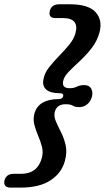

<svg xmlns="http://www.w3.org/2000/svg" viewBox="-75 -754 493 898"><path d="M220.5 -304Q223.5 -318 205 -318Q160 -318 140.8 -335.5Q121.5 -353 128.5 -384Q133.5 -412.5 154.5 -439.2Q175.5 -466 201.2 -492.2Q227 -518.5 248.8 -545Q270.5 -571.5 278 -598.5Q297 -669.5 219 -669.5H184Q150 -669.5 158 -703Q161 -717 172 -725.5Q183 -734 201.5 -734H251Q339 -734 372.2 -697Q405.5 -660 390.5 -603Q379.5 -562 353.8 -529Q328 -496 298.8 -469Q269.5 -442 247 -419Q224.5 -396 220.5 -375Q213.5 -341.5 250 -341.5Q271 -341.5 284.8 -348.8Q298.5 -356 319 -356Q342.5 -356 351.5 -339.5Q360.5 -323 355 -302Q350 -281 333.8 -267Q317.5 -253 296.5 -253Q276 -253 265.5 -259.8Q255 -266.5 232 -266.5Q191.5 -266.5 181.5 -232Q176 -210.5 186.2 -186.8Q196.5 -163 210.5 -135.5Q224.5 -108 232 -74.8Q239.5 -41.5 228.5 -1.5Q213.5 55 161.5 89.2Q109.5 123.5 20.5 123.5H-24.5Q-44 123.5 -50.8 114.2Q-57.5 105 -54 90Q-46 59 -11 59H23Q100.5 59 120.5 -15Q128 -41.5 121.2 -67.5Q114.5 -93.5 103.5 -119Q92.5 -144.5 85.8 -170.2Q79 -196 86 -222.5Q95 -256.5 124 -273.5Q153 -290.5 198 -290.5Q217.5 -290.5 220.5 -304Z"/></svg>

Font: Fraunces 72pt SuperSoft SemiBold
Style: Italic
Weight: 600
Italic angle: -16°
Version: Version 1.000;[b76b70a41]